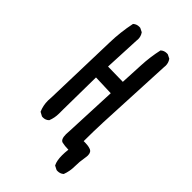

<svg xmlns="http://www.w3.org/2000/svg" viewBox="-253 -795 1006 1006"><g transform="rotate(45 250.0 -292.0)"><path d="M178.2 -117.7V-90.3Q178.2 -58.1 166.5 -29.3L165.5 -28.3Q152.3 -15.6 132.8 -15.6Q129.4 -15.6 125.5 -16.1L103 -28.3Q88.9 -60.5 88.9 -97.2Q88.9 -109.4 90.3 -122.6L102.1 -540.5Q104 -619.6 120.1 -696.3L121.6 -697.3Q134.8 -709 154.3 -709Q157.2 -709 161.6 -708.5L183.1 -697.8L184.1 -696.3Q195.8 -679.7 195.8 -658.2Q195.8 -652.3 194.8 -646L185.5 -445.8L296.9 -443.8Q300.3 -505.9 303.2 -571.5Q306.2 -637.2 320.3 -700.2L321.8 -701.2Q335 -712.9 354.5 -712.9Q357.4 -712.9 361.8 -712.4L383.3 -701.7L384.3 -700.2Q396 -683.6 396 -662.1Q396 -656.2 395 -649.9L374.5 -219.7Q371.6 -149.9 371.6 -79.1Q376 -79.1 383.3 -79.1Q390.6 -79.1 401.1 -77.9Q411.6 -76.7 421.4 -73.2Q440.4 -66.9 440.4 -41.5Q440.4 -33.7 438 -19.5Q432.1 12.2 432.1 46.9Q432.1 83 419.4 116.7L418.5 117.2Q405.3 128.9 385.7 128.9Q382.8 128.9 378.4 128.4L356.4 117.2L355.5 115.7Q343.8 93.3 343.8 52.7Q343.8 33.2 346.7 9.3Q318.8 8.8 299.8 4.4Q280.3 -0.5 280.3 -40Q280.3 -50.8 281.7 -64L294.4 -356.9L181.2 -360.8Q178.2 -176.3 178.2 -117.7Z"/></g></svg>

Font: Bakudai
Style: Medium
Weight: 500
Version: Version 1.48